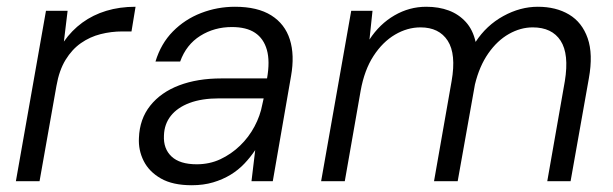

<svg xmlns="http://www.w3.org/2000/svg" viewBox="-20 -536 1814 568"><path d="M27 0 116 -504H180L169 -413Q192 -446 223.5 -469Q255 -492 294.5 -504Q334 -516 381 -516L369 -443H342Q309 -443 277.5 -435Q246 -427 219.5 -408.5Q193 -390 174 -359Q155 -328 147 -282L97 0Z M547 12Q491 12 456 -8Q421 -28 405 -60Q389 -92 391 -128Q393 -184 424.5 -223.5Q456 -263 510 -283.5Q564 -304 635 -304H770Q779 -355 769.5 -388.5Q760 -422 734.5 -439Q709 -456 666 -456Q614 -456 572.5 -430Q531 -404 513 -354H440Q456 -407 491.5 -443Q527 -479 575 -497.5Q623 -516 675 -516Q742 -516 782.5 -490.5Q823 -465 837.5 -419Q852 -373 841 -311L787 0H724L735 -92Q721 -71 703 -52Q685 -33 662 -19Q639 -5 610.5 3.5Q582 12 547 12ZM562 -50Q600 -50 632 -65Q664 -80 690 -105Q716 -130 733 -162Q750 -194 756 -227L760 -245H629Q577 -245 541 -231.5Q505 -218 485.5 -193.5Q466 -169 465 -135Q463 -96 487.5 -73Q512 -50 562 -50Z M930 0 1019 -504H1082L1073 -419Q1103 -465 1147 -490.5Q1191 -516 1241 -516Q1278 -516 1307.5 -505Q1337 -494 1358 -471Q1379 -448 1387 -412Q1419 -461 1469 -488.5Q1519 -516 1571 -516Q1625 -516 1663.5 -493Q1702 -470 1718.5 -423Q1735 -376 1722 -304L1668 0H1599L1651 -296Q1664 -376 1638.5 -415.5Q1613 -455 1556 -455Q1520 -455 1485.5 -435.5Q1451 -416 1424.5 -378Q1398 -340 1385 -286L1334 0H1264L1316 -296Q1330 -376 1304.5 -415.5Q1279 -455 1224 -455Q1185 -455 1148.5 -433.5Q1112 -412 1085 -370.5Q1058 -329 1047 -268L1000 0Z"/></svg>

Font: DM Sans Light
Style: Italic
Weight: 300
Italic angle: -10°
Designer: Colophon Foundry, Jonny Pinhorn
Foundry: Colophon Foundry
Version: Version 4.004;gftools[0.9.30]